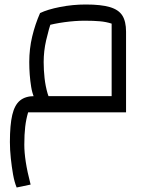

<svg xmlns="http://www.w3.org/2000/svg" viewBox="-20 -499 687 853"><path d="M54 334Q44 310 38 276Q32 242 28 204Q24 166 24 132Q24 56 34.5 11.5Q45 -33 69 -52.5Q93 -72 133 -72H476V-394Q452 -402 423.5 -404.5Q395 -407 357 -407Q314 -407 266.5 -400.5Q219 -394 181 -383L158 -441Q191 -457 247 -468Q303 -479 361 -479Q429 -479 468 -467.5Q507 -456 523.5 -430Q540 -404 540 -358V0H105Q96 30 92 64Q88 98 88 144Q88 178 94.5 220.5Q101 263 116 321ZM155 -29Q127 -60 118.5 -113Q110 -166 110 -223Q110 -282 123 -336.5Q136 -391 158 -441L213 -420Q196 -368 185 -320Q174 -272 174 -223Q174 -188 178 -152Q182 -116 191.5 -83.5Q201 -51 220 -26Z"/></svg>

Font: Changa ExtraLight Light
Style: Regular
Weight: 300
Version: Version 3.002; ttfautohint (v1.8.2)